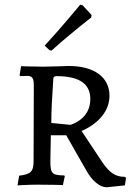

<svg xmlns="http://www.w3.org/2000/svg" viewBox="-20 -780 569 812"><path d="M198 -566C282 -642 366 -706 366 -706L367 -717L329 -758L319 -760C319 -760 241 -665 169 -587L189 -568ZM431 12 508 4 513 -27 509 -32C467 -32 442 -50 410 -98L325 -226C400 -259 443 -313 443 -375C443 -454 378 -501 270 -501C270 -501 193 -498 163 -498C132 -498 69 -500 69 -500L63 -462L66 -458C66 -458 83 -459 94 -459C116 -459 123 -451 123 -418L122 -99C122 -54 110 -43 61 -37L54 4C54 4 98 1 139 1C176 1 246 2 246 3L254 -35L252 -38C199 -39 193 -46 193 -101L195 -208H260L344 -61C369 -15 402 12 431 12ZM278 -252 197 -260C197 -312 200 -364 205 -440C205 -454 208 -458 219 -458C315 -458 362 -426 362 -361C362 -276 283 -254 278 -252Z"/></svg>

Font: Alegreya SC
Style: Regular
Weight: 400
Designer: Juan Pablo del Peral
Foundry: Huerta Tipografica
Version: Version 2.007;PS 002.007;hotconv 1.0.88;makeotf.lib2.5.64775